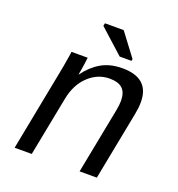

<svg xmlns="http://www.w3.org/2000/svg" viewBox="-129 -820 859 926"><g transform="rotate(20 300.0 -356.5)"><path d="M381.8 0 447.8 -339.4Q453.1 -367.7 453.1 -387.2Q453.1 -430.2 431.9 -450.2Q410.6 -470.2 365.7 -470.2Q305.2 -470.2 258.1 -426Q210.9 -381.8 195.8 -306.2L136.2 0H48.3L128.9 -415.5Q132.3 -432.1 135.5 -450.4Q138.7 -468.8 141.4 -485.1Q144 -501.5 146 -513.2Q147.9 -524.9 147.9 -528.3H231Q231 -525.4 226.8 -495.4Q222.7 -465.3 217.3 -438H218.8Q252 -484.4 297.4 -511.2Q342.8 -538.1 407.2 -538.1Q545.4 -538.1 545.4 -414.1Q545.4 -386.2 538.6 -352.1L470.2 0ZM374 -586.4 249.5 -698.7 252.4 -712.9H348.6L436.5 -596.2L434.6 -586.4Z"/></g></svg>

Font: Cousine
Style: Italic
Weight: 400
Italic angle: -12°
Monospace: yes
Designer: Steve Matteson
Foundry: Monotype Imaging Inc.
Version: Version 1.21